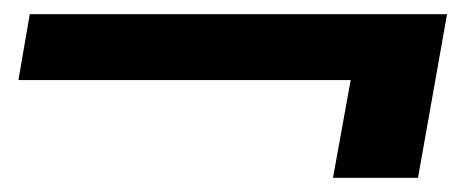

<svg xmlns="http://www.w3.org/2000/svg" viewBox="-20 -456 651 271"><path d="M450 -205 475 -343H6L22 -436H611L570 -205Z"/></svg>

Font: DM Sans 10pt SemiBold
Style: Italic
Weight: 600
Italic angle: -10°
Version: Version 4.004;gftools[0.9.30]